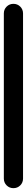

<svg xmlns="http://www.w3.org/2000/svg" viewBox="-20 -980 140 1000"><path d="M0 -50H100V-910H0ZM50 -100Q29 -100 14.5 -85.5Q0 -71 0 -50Q0 -29 14.5 -14.5Q29 0 50 0Q71 0 85.5 -14.5Q100 -29 100 -50Q100 -71 85.5 -85.5Q71 -100 50 -100ZM50 -960Q29 -960 14.5 -945.5Q0 -931 0 -910Q0 -889 14.5 -874.5Q29 -860 50 -860Q71 -860 85.5 -874.5Q100 -889 100 -910Q100 -931 85.5 -945.5Q71 -960 50 -960Z"/></svg>

Font: Wavefont SemiBold
Style: Regular
Weight: 600
Version: Version 3.004;gftools[0.9.33]